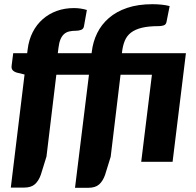

<svg xmlns="http://www.w3.org/2000/svg" viewBox="-20 -771 934 915"><path d="M255.5 -517.5H416.5L417.5 -525Q423 -572 443.2 -613.2Q463.5 -654.5 499 -685.2Q534.5 -716 586.2 -733.5Q638 -751 706.5 -751Q727.5 -751 750 -748.8Q772.5 -746.5 788.5 -742L773.5 -666.5Q771 -653.5 760 -650Q749 -646.5 737.5 -646.5Q688.5 -646.5 656.5 -638.8Q624.5 -631 604.5 -615.8Q584.5 -600.5 574.8 -577Q565 -553.5 561.5 -522L561 -517.5H866L802.5 0H653L704 -415H554.5L507.5 -24L480.5 63Q470.5 91.5 452.5 107.8Q434.5 124 400.5 124H337.5L404 -415H248.5L201.5 -25L174.5 62Q164.5 90.5 146.5 106.8Q128.5 123 94.5 123H31.5L97 -416L68 -423Q52 -426 42.5 -434.2Q33 -442.5 35.5 -459L43 -517.5H109.5L112 -537Q117.5 -581.5 136 -617.8Q154.5 -654 183.5 -679.5Q212.5 -705 250.2 -718.8Q288 -732.5 332 -732.5Q349.5 -732.5 364.2 -730.2Q379 -728 394 -723.5L380 -645Q377.5 -632.5 366 -628.5Q354.5 -624.5 343 -624.5Q324.5 -624.5 310.2 -621.2Q296 -618 285.5 -608.8Q275 -599.5 268.2 -583.5Q261.5 -567.5 258.5 -542Z"/></svg>

Font: Lato Black
Style: Italic
Weight: 900
Italic angle: -7°
Designer: Lukasz Dziedzic
Foundry: tyPoland Lukasz Dziedzic
Version: Version 2.007; 2014-02-27